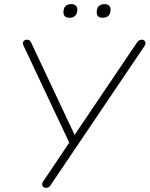

<svg xmlns="http://www.w3.org/2000/svg" viewBox="-20 -903 724 929"><path d="M202 6Q195 6 190 2Q185 -2 184 -9.5Q183 -17 189 -25L322 -223V-198L93 -684Q90 -691 91 -697Q92 -703 97.5 -707Q103 -711 110 -711Q119 -711 124 -706.5Q129 -702 133 -692L346 -240H334L644 -699Q649 -706 655 -708.5Q661 -711 666 -711Q673 -711 678 -707Q683 -703 684 -696Q685 -689 679 -680L224 -6Q220 1 213.5 3.5Q207 6 202 6ZM477 -817Q448 -817 448 -844Q448 -864 458 -873.5Q468 -883 486 -883Q500 -883 507.5 -876Q515 -869 515 -856Q515 -837 505 -827Q495 -817 477 -817ZM316 -817Q287 -817 287 -844Q287 -864 297 -873.5Q307 -883 325 -883Q339 -883 346.5 -876Q354 -869 354 -856Q354 -837 344 -827Q334 -817 316 -817Z"/></svg>

Font: Nunito Variable Extra Light
Style: Italic
Weight: 200
Italic angle: -9°
Designer: Vernon Adams
Foundry: Vernon Adams
Version: Version 3.602